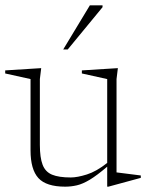

<svg xmlns="http://www.w3.org/2000/svg" viewBox="-24 -690 552 720"><path d="M125.5 -146.5Q125.5 -99 135.8 -72.2Q146 -45.5 171.2 -35Q196.5 -24.5 241.5 -24.5Q266 -24.5 301.8 -35.8Q337.5 -47 378 -79V-393.5L283 -414.5V-426L418 -434.5L413 -393.5V-43.5L504 -32V-23L382.5 10H378V-65Q340 -32.5 313 -16.2Q286 0 264.2 5Q242.5 10 220.5 10Q149.5 10 120 -22.2Q90.5 -54.5 90.5 -126.5V-393.5L-4.5 -414.5V-426L130.5 -434.5L125.5 -393.5ZM213 -504.5 313 -670H360.5V-663L230 -504.5Z"/></svg>

Font: Newsreader Text ExtraLight
Style: Regular
Weight: 275
Designer: Hugues Gentile
Foundry: Production Type
Version: Version 1.001